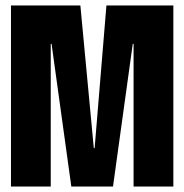

<svg xmlns="http://www.w3.org/2000/svg" viewBox="-20 -680 672 700"><path d="M20 -660H273L322 -140H325L368 -660H612V0H467V-520H464L392 0H240L168 -520H165V0H20Z"/></svg>

Font: Bricolage Grotesque 96pt Condensed ExBd
Style: Regular
Weight: 800
Width: 3
Designer: Mathieu Triay
Foundry: Atelier Triay
Version: Version 1.001;Glyphs 3.2 (3207)